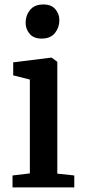

<svg xmlns="http://www.w3.org/2000/svg" viewBox="-20 -816 368 836"><path d="M34.5 0V-52L110 -61V-469.5L37.5 -488V-544.5L202 -565H205L229.5 -547V-60L303.5 -52V0ZM160.5 -648Q126.5 -648 109 -668.8Q91.5 -689.5 91.5 -717Q91.5 -748.5 110.8 -772.5Q130 -796.5 168.5 -796.5H169.5Q203.5 -796.5 221 -776Q238.5 -755.5 238.5 -728Q238.5 -696.5 219.2 -672.2Q200 -648 161.5 -648Z"/></svg>

Font: Merriweather 24pt SemiBold
Style: Regular
Weight: 600
Designer: Eben Sorkin
Foundry: Eben Sorkin
Version: Version 2.100